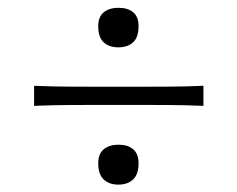

<svg xmlns="http://www.w3.org/2000/svg" viewBox="-20 -554 618 500"><path d="M288.1 -430.7Q312.5 -430.7 326.7 -443.8Q340.8 -457 340.8 -485.8Q340.8 -510.3 326.9 -522Q313 -533.7 288.6 -533.7Q264.6 -533.7 250.2 -522Q235.8 -510.3 235.8 -485.8Q235.8 -457 250 -443.8Q264.2 -430.7 288.1 -430.7ZM288.1 -73.2Q312.5 -73.2 326.7 -86.7Q340.8 -100.1 340.8 -128.9Q340.8 -153.3 326.9 -165.3Q313 -177.2 288.6 -177.2Q264.6 -177.2 250.2 -165.3Q235.8 -153.3 235.8 -128.9Q235.8 -100.1 250 -86.7Q264.2 -73.2 288.1 -73.2ZM68.8 -278.3Q114.7 -280.3 158 -280.5Q201.2 -280.8 238.3 -280.8H340.3Q377.9 -280.8 420.9 -280.5Q463.9 -280.3 509.8 -278.3V-330.6Q463.9 -328.6 420.9 -328.4Q377.9 -328.1 340.3 -328.1H238.3Q201.2 -328.1 158 -328.4Q114.7 -328.6 68.8 -330.6Z"/></svg>

Font: Pinar FD VF
Style: Regular
Weight: 300
Designer: Amin Abedi
Version: Version 2.000